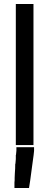

<svg xmlns="http://www.w3.org/2000/svg" viewBox="-20 -728 249 966"><path d="M59.6 2V-708H78.1H80.1H84H93.8H102.5H108.4H115.2H123H130.9H148.4V2H130.9H127.9H124H115.2H106.4H99.6H93.8H85.9H78.1ZM110.4 217.8H108.4H106.4H98.6H92.8H87.9H83H76.2H70.3H52.7V198.2V194.3V190.4Q52.7 184.6 53.7 178.7Q53.7 172.9 53.7 167Q53.7 155.3 54.7 143.6Q55.7 131.8 56.2 120.6Q56.6 109.4 56.6 97.7V96.7L57.6 95.7L59.6 72.3Q59.6 62.5 59.6 52.7V51.8L60.5 50.8L62.5 30.3V12.7H80.1H81.1H85H94.7H103.5H110.4H116.2H125H132.8H151.4V31.2Q151.4 38.1 142.1 104Q132.8 169.9 131.8 180.7Q129.9 191.4 126 217.8Z"/></svg>

Font: LeFont
Style: Default
Weight: 400
Designer: Leryon MEDIA
Version: Version 1.0